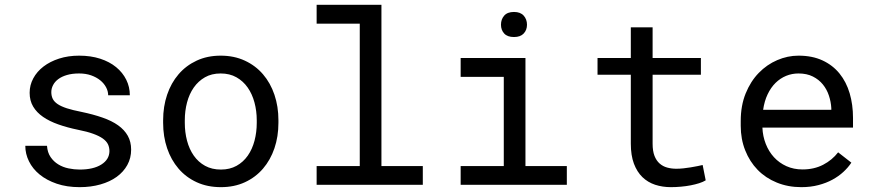

<svg xmlns="http://www.w3.org/2000/svg" viewBox="-20 -770 3641 800"><path d="M436 -140.1Q436 -156.2 429.7 -169.2Q423.3 -182.1 408.2 -192.9Q393.1 -203.6 368.2 -212.6Q343.3 -221.7 306.2 -229Q260.7 -238.3 223.4 -251.5Q186 -264.6 159.4 -283Q132.8 -301.3 118.2 -325.9Q103.5 -350.6 103.5 -383.3Q103.5 -415.5 118.7 -443.6Q133.8 -471.7 161.1 -492.7Q188.5 -513.7 226.3 -525.9Q264.2 -538.1 309.6 -538.1Q358.4 -538.1 397.5 -525.4Q436.5 -512.7 463.9 -490.2Q491.2 -467.8 506.1 -437.7Q521 -407.7 521 -373H430.7Q430.7 -390.1 421.9 -406.5Q413.1 -422.9 397.5 -435.5Q381.8 -448.2 359.6 -456.1Q337.4 -463.9 309.6 -463.9Q280.8 -463.9 259 -457.5Q237.3 -451.2 222.9 -440.4Q208.5 -429.7 201.2 -415.5Q193.8 -401.4 193.8 -386.2Q193.8 -370.6 199.7 -358.4Q205.6 -346.2 220 -336.4Q234.4 -326.7 258.5 -318.8Q282.7 -311 319.8 -303.7Q368.7 -293.5 407.2 -280Q445.8 -266.6 472.2 -247.8Q498.5 -229 512.5 -204.1Q526.4 -179.2 526.4 -146.5Q526.4 -111.3 510.5 -82.5Q494.6 -53.7 466.3 -33.2Q438 -12.7 398.4 -1.5Q358.9 9.8 312 9.8Q258.3 9.8 216.3 -4.6Q174.3 -19 145.3 -42.7Q116.2 -66.4 100.8 -97.7Q85.4 -128.9 85.4 -162.6H175.8Q177.7 -134.8 190.7 -115.7Q203.6 -96.7 222.9 -85Q242.2 -73.2 265.6 -68.4Q289.1 -63.5 312 -63.5Q369.1 -63.5 402.3 -84.5Q435.5 -105.5 436 -140.1Z M659.7 -269Q659.7 -326.2 676.3 -375.2Q692.9 -424.3 723.9 -460.4Q754.9 -496.6 799.3 -517.3Q843.8 -538.1 899.4 -538.1Q955.6 -538.1 1000.2 -517.3Q1044.9 -496.6 1075.9 -460.4Q1106.9 -424.3 1123.5 -375.2Q1140.1 -326.2 1140.1 -269V-258.3Q1140.1 -201.2 1123.5 -152.3Q1106.9 -103.5 1075.9 -67.4Q1044.9 -31.2 1000.5 -10.7Q956.1 9.8 900.4 9.8Q844.2 9.8 799.6 -10.7Q754.9 -31.2 723.9 -67.4Q692.9 -103.5 676.3 -152.3Q659.7 -201.2 659.7 -258.3ZM750 -258.3Q750 -219.2 759.3 -183.8Q768.6 -148.4 787.4 -121.6Q806.2 -94.7 834.5 -79.1Q862.8 -63.5 900.4 -63.5Q937.5 -63.5 965.6 -79.1Q993.7 -94.7 1012.5 -121.6Q1031.2 -148.4 1040.5 -183.8Q1049.8 -219.2 1049.8 -258.3V-269Q1049.8 -307.6 1040.3 -343Q1030.8 -378.4 1012 -405.3Q993.2 -432.1 965.1 -448Q937 -463.9 899.4 -463.9Q861.8 -463.9 834 -448Q806.2 -432.1 787.4 -405.3Q768.6 -378.4 759.3 -343Q750 -307.6 750 -269Z M1299.3 -750H1569.3V-78.1H1741.7V0H1299.3V-78.1H1479V-671.4H1299.3Z M1899.4 -528.3H2169.4V-78.1H2341.8V0H1899.4V-78.1H2079.1V-449.7H1899.4ZM2067.4 -667Q2067.4 -689.5 2080.8 -704.8Q2094.2 -720.2 2121.6 -720.2Q2148.4 -720.2 2162.1 -704.8Q2175.8 -689.5 2175.8 -667Q2175.8 -645 2162.1 -630.4Q2148.4 -615.7 2121.6 -615.7Q2094.2 -615.7 2080.8 -630.4Q2067.4 -645 2067.4 -667Z M2699.2 -656.2V-528.3H2900.4V-458.5H2699.2V-171.4Q2699.2 -140.6 2707 -120.6Q2714.8 -100.6 2728.5 -88.6Q2742.2 -76.7 2760 -71.8Q2777.8 -66.9 2797.9 -66.9Q2812.5 -66.9 2828.1 -68.6Q2843.8 -70.3 2858.6 -72.8Q2873.5 -75.2 2886.5 -77.9Q2899.4 -80.6 2907.7 -82.5L2920.4 -18.6Q2909.2 -11.7 2893.1 -6.6Q2877 -1.5 2857.9 2.2Q2838.9 5.9 2817.6 7.8Q2796.4 9.8 2775.4 9.8Q2740.2 9.8 2709.7 -0.2Q2679.2 -10.3 2656.7 -32Q2634.3 -53.7 2621.3 -88.1Q2608.4 -122.6 2608.4 -171.4V-458.5H2469.7V-528.3H2608.4V-656.2Z M3318.8 9.8Q3263.2 9.8 3216.6 -9.3Q3169.9 -28.3 3136.7 -62.5Q3103.5 -96.7 3085 -143.6Q3066.4 -190.4 3066.4 -245.6V-266.1Q3066.4 -330.1 3086.9 -380.6Q3107.4 -431.2 3141.4 -466.1Q3175.3 -501 3218.5 -519.5Q3261.7 -538.1 3307.1 -538.1Q3364.3 -538.1 3407 -518.3Q3449.7 -498.5 3478 -463.6Q3506.3 -428.7 3520.3 -381.3Q3534.2 -334 3534.2 -278.8V-238.3H3156.7Q3158.2 -202.1 3170.7 -170.4Q3183.1 -138.7 3204.8 -115Q3226.6 -91.3 3256.8 -77.6Q3287.1 -64 3323.7 -64Q3372.1 -64 3409.7 -83.5Q3447.3 -103 3472.2 -135.3L3527.3 -92.3Q3514.2 -72.3 3494.4 -54Q3474.6 -35.6 3448.7 -21.5Q3422.9 -7.3 3390.1 1.2Q3357.4 9.8 3318.8 9.8ZM3307.1 -463.9Q3279.8 -463.9 3255.4 -453.9Q3231 -443.8 3211.4 -424.6Q3191.9 -405.3 3178.5 -377.2Q3165 -349.1 3159.7 -312.5H3443.8V-319.3Q3442.4 -345.7 3433.8 -371.6Q3425.3 -397.5 3408.7 -418Q3392.1 -438.5 3366.9 -451.2Q3341.8 -463.9 3307.1 -463.9Z"/></svg>

Font: TypoPRO Roboto Mono
Style: Regular
Weight: 400
Designer: Google
Version: Version 2.000986; 2015; ttfautohint (v1.3)